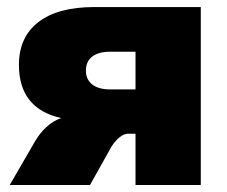

<svg xmlns="http://www.w3.org/2000/svg" viewBox="-20 -530 649 550"><path d="M7.8 0 79.1 -123Q108.4 -174.3 154.8 -191.9Q34.2 -219.2 34.2 -344.2Q34.2 -423.8 90.1 -466.8Q146 -509.8 250 -509.8H555.2V0H368.2V-147H347.2Q335.4 -147 322.8 -137Q310.1 -127 299.8 -110.8L237.8 0ZM294.9 -273.9H368.2V-381.8H294.9Q262.2 -381.8 244.1 -367.9Q226.1 -354 226.1 -328.1Q226.1 -302.2 244.1 -288.1Q262.2 -273.9 294.9 -273.9Z"/></svg>

Font: Mulish ExtraBlack
Style: Regular
Weight: 1000
Designer: Vernon Adams
Foundry: Vernon Adams
Version: Version 3.603; ttfautohint (v1.8.3)